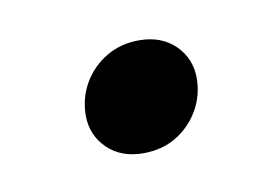

<svg xmlns="http://www.w3.org/2000/svg" viewBox="-32 -321 297 204"><g transform="rotate(-10 117.0 -218.5)"><path d="M126 -277.5Q150 -277.5 164.8 -263Q179.5 -248.5 179.5 -227.5Q179.5 -209 170.5 -193.2Q161.5 -177.5 146 -168Q130.5 -158.5 110 -158.5Q86 -158.5 71.2 -173Q56.5 -187.5 56.5 -208.5Q56.5 -227 65.5 -242.8Q74.5 -258.5 90.2 -268Q106 -277.5 126 -277.5Z"/></g></svg>

Font: Newsreader Text
Style: Italic
Weight: 400
Italic angle: -17°
Designer: Hugues Gentile
Foundry: Production Type
Version: Version 1.001